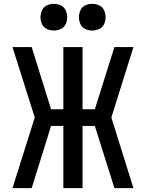

<svg xmlns="http://www.w3.org/2000/svg" viewBox="-20 -980 760 1000"><path d="M45 0H145L246 -324H310V0H410V-324H474L576 0H675L560 -368L675 -735H576L474 -411H410V-735H310V-411H246L145 -735H45L161 -368ZM460 -821Q479 -821 496.5 -829Q514 -837 522 -854Q530 -871 530 -890Q530 -909 522 -926.5Q514 -944 496.5 -952Q479 -960 460 -960Q441 -960 424 -952Q407 -944 399 -926.5Q391 -909 391 -890Q391 -871 399 -854Q407 -837 424 -829Q441 -821 460 -821ZM260 -821Q279 -821 296.5 -829Q314 -837 322 -854Q330 -871 330 -890Q330 -909 322 -926.5Q314 -944 296.5 -952Q279 -960 260 -960Q241 -960 224 -952Q207 -944 199 -926.5Q191 -909 191 -890Q191 -871 199 -854Q207 -837 224 -829Q241 -821 260 -821Z"/></svg>

Font: Iosevka Sparkle Medium
Style: Regular
Weight: 500
Designer: Belleve Invis
Foundry: Belleve Invis
Version: Version 4.5.0; ttfautohint (v1.8.3)